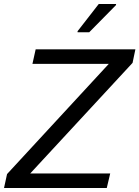

<svg xmlns="http://www.w3.org/2000/svg" viewBox="-24 -933 692 953"><path d="M-4 0 11 -69 516 -616H137L153 -688H648L634 -621L126 -72H523L506 0ZM361 -773V-778L466 -913H552V-908L419 -773Z"/></svg>

Font: Saira
Style: Italic
Weight: 400
Italic angle: -12°
Designer: Hector Gatti with collaboration of the Omnibus-Type team
Foundry: Omnibus-Type
Version: Version 1.100; ttfautohint (v1.8.3)